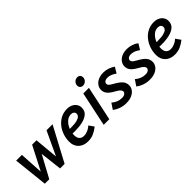

<svg xmlns="http://www.w3.org/2000/svg" viewBox="147 -1728 2724 2724"><g transform="rotate(-45 1509.5 -366.0)"><path d="M60 -519H175L196 -161L380 -519H468L501 -161L669 -519H790L513 0H422L384 -331L205 0H116Z M781 -175Q781 -245 803.5 -309Q826 -373 867 -422.5Q908 -472 964 -500.5Q1020 -529 1088 -529Q1136 -529 1172.5 -511Q1209 -493 1229.5 -462Q1250 -431 1250 -392Q1250 -329 1209 -292.5Q1168 -256 1099 -240Q1030 -224 944 -224Q923 -224 898 -225Q896 -209 896 -193Q896 -139 921 -112.5Q946 -86 990 -86Q1030 -86 1068 -103Q1106 -120 1137 -148L1189 -73Q1139 -33 1088.5 -11Q1038 11 977 11Q889 11 835 -39.5Q781 -90 781 -175ZM1074 -435Q1021 -435 979.5 -395.5Q938 -356 916 -299Q927 -299 936 -299Q1017 -299 1061 -311Q1105 -323 1121.5 -341.5Q1138 -360 1138 -380Q1138 -406 1121 -420.5Q1104 -435 1074 -435Z M1424 -659Q1424 -693 1448.5 -718Q1473 -743 1508 -743Q1536 -743 1552 -726Q1568 -709 1568 -684Q1568 -650 1543.5 -625Q1519 -600 1484 -600Q1456 -600 1440 -617Q1424 -634 1424 -659ZM1297 0 1407 -519H1520L1410 0Z M1538 -58 1597 -146Q1666 -85 1751 -85Q1792 -85 1811 -101.5Q1830 -118 1830 -136Q1830 -156 1813.5 -174Q1797 -192 1749 -219Q1676 -259 1648 -295Q1620 -331 1620 -376Q1620 -417 1643.5 -452Q1667 -487 1711.5 -508Q1756 -529 1819 -529Q1866 -529 1912.5 -513Q1959 -497 1993 -471L1940 -384Q1915 -405 1879.5 -420.5Q1844 -436 1808 -436Q1771 -436 1752.5 -420.5Q1734 -405 1734 -384Q1734 -366 1749.5 -350.5Q1765 -335 1807 -312Q1887 -268 1918.5 -230Q1950 -192 1950 -139Q1950 -101 1926.5 -66.5Q1903 -32 1856.5 -10.5Q1810 11 1740 11Q1685 11 1631.5 -7.5Q1578 -26 1538 -58Z M2009 -58 2068 -146Q2137 -85 2222 -85Q2263 -85 2282 -101.5Q2301 -118 2301 -136Q2301 -156 2284.5 -174Q2268 -192 2220 -219Q2147 -259 2119 -295Q2091 -331 2091 -376Q2091 -417 2114.5 -452Q2138 -487 2182.5 -508Q2227 -529 2290 -529Q2337 -529 2383.5 -513Q2430 -497 2464 -471L2411 -384Q2386 -405 2350.5 -420.5Q2315 -436 2279 -436Q2242 -436 2223.5 -420.5Q2205 -405 2205 -384Q2205 -366 2220.5 -350.5Q2236 -335 2278 -312Q2358 -268 2389.5 -230Q2421 -192 2421 -139Q2421 -101 2397.5 -66.5Q2374 -32 2327.5 -10.5Q2281 11 2211 11Q2156 11 2102.5 -7.5Q2049 -26 2009 -58Z M2522 -175Q2522 -245 2544.5 -309Q2567 -373 2608 -422.5Q2649 -472 2705 -500.5Q2761 -529 2829 -529Q2877 -529 2913.5 -511Q2950 -493 2970.5 -462Q2991 -431 2991 -392Q2991 -329 2950 -292.5Q2909 -256 2840 -240Q2771 -224 2685 -224Q2664 -224 2639 -225Q2637 -209 2637 -193Q2637 -139 2662 -112.5Q2687 -86 2731 -86Q2771 -86 2809 -103Q2847 -120 2878 -148L2930 -73Q2880 -33 2829.5 -11Q2779 11 2718 11Q2630 11 2576 -39.5Q2522 -90 2522 -175ZM2815 -435Q2762 -435 2720.5 -395.5Q2679 -356 2657 -299Q2668 -299 2677 -299Q2758 -299 2802 -311Q2846 -323 2862.5 -341.5Q2879 -360 2879 -380Q2879 -406 2862 -420.5Q2845 -435 2815 -435Z"/></g></svg>

Font: Radio Canada Medium
Style: Italic
Weight: 500
Italic angle: -12°
Designer: Charles Daoud, Etienne Aubert Bonn, Alexandre Saumier Demers, Jacques Le Bailly
Foundry: Radio-Canada
Version: Version 2.104; ttfautohint (v1.8.4.7-5d5b);gftools[0.9.28.de